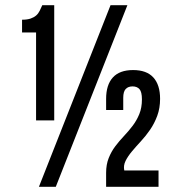

<svg xmlns="http://www.w3.org/2000/svg" viewBox="-20 -720 667 740"><path d="M65 -644Q85 -644 98 -648.5Q111 -653 119.5 -660.5Q128 -668 133 -678.5Q138 -689 143 -700H189V-256H119V-595H65ZM406 -700H471L195 0H130ZM527 -337Q527 -366 517.5 -376.5Q508 -387 491 -387Q474 -387 464.5 -377Q455 -367 455 -343V-296H389V-339Q389 -393 415 -421.5Q441 -450 493 -450Q545 -450 571 -421.5Q597 -393 597 -339Q597 -303 586 -273.5Q575 -244 558.5 -220Q542 -196 523 -175.5Q504 -155 488.5 -136.5Q473 -118 464 -100Q455 -82 459 -63H591V0H389V-54Q389 -86 399 -111Q409 -136 424.5 -156.5Q440 -177 458 -196Q476 -215 491.5 -235.5Q507 -256 517 -280.5Q527 -305 527 -337Z"/></svg>

Font: BebasNeueW01-Regular
Style: Regular
Weight: 400
Designer: Ryoichi Tsunekawa
Foundry: Ryoichi Tsunekawa
Version: Version 1.30